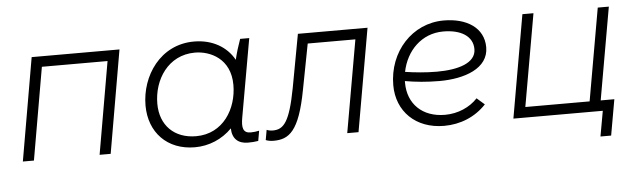

<svg xmlns="http://www.w3.org/2000/svg" viewBox="-44 -683 3198 967"><g transform="rotate(-5 1554.5 -199.5)"><path d="M48 0H104L185 -467H517L436 0H492L582 -520H138Z M1186 4C1205 4 1220 3 1238 0L1247 -51C1232 -48 1219 -46 1204 -46C1165 -46 1159 -74 1168 -124L1238 -520H1192C1180 -487 1169 -451 1161 -417C1124 -484 1052 -527 959 -527C788 -527 688 -376 688 -227C688 -91 778 4 918 4C989 4 1056 -24 1106 -75C1107 -23 1136 4 1186 4ZM959 -471C1035 -471 1138 -426 1138 -292C1138 -172 1066 -51 929 -51C818 -51 748 -122 748 -231C748 -352 823 -471 959 -471Z M1315 6C1393 6 1446 -29 1485 -238L1529 -467H1770L1688 0H1745L1836 -520H1484L1434 -249C1402 -81 1371 -46 1316 -46C1305 -46 1294 -48 1285 -52L1276 -1C1286 3 1299 6 1315 6Z M2178 6C2260 6 2336 -25 2391 -84L2352 -118C2313 -76 2253 -49 2187 -49C2072 -49 2000 -121 2000 -227V-236C2051 -227 2111 -221 2174 -221C2301 -221 2423 -263 2423 -370C2423 -469 2337 -523 2221 -523C2062 -523 1940 -390 1940 -220C1940 -88 2034 6 2178 6ZM2005 -282C2026 -388 2105 -468 2214 -468C2304 -468 2363 -431 2363 -366C2363 -295 2272 -269 2165 -269C2107 -269 2052 -275 2005 -282Z M3043 -53H2974L3056 -520H3000L2918 -53H2593L2675 -520H2619L2528 0H2980L2957 128H3011Z"/></g></svg>

Font: Fixel Display Light
Style: Italic
Weight: 300
Italic angle: -10°
Designer: AlfaBravo + MacPaw
Foundry: Kyrylo Tkachov, Marchela Mozhyna, Serhii Makarenko, Maria Weinstein, Zakhar Kryvoshyya
Version: Version 1.210;Glyphs 3.2 (3217)